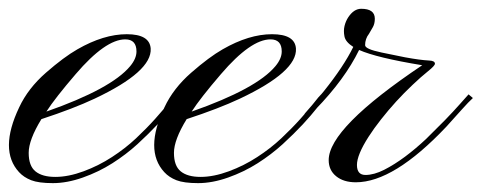

<svg xmlns="http://www.w3.org/2000/svg" viewBox="-66 -412 1091 435"><path d="M-22.9 -22Q-68.8 -71.8 -22.5 -168.9Q-2.4 -211.9 38.1 -247.3Q78.6 -282.7 109.4 -300.3Q168.9 -334.5 221.2 -334.5Q272.9 -334.5 275.4 -302.2Q278.8 -250 148.4 -188.5Q100.6 -166 27.8 -142.1Q-1 -95.2 -1 -65.7Q-1 -36.1 14.4 -23.7Q29.8 -11.2 59.3 -11.2Q88.9 -11.2 123.3 -23.9Q157.7 -36.6 187.7 -56.2Q217.8 -75.7 242.2 -98.6Q266.6 -121.6 285.4 -142.6Q304.2 -163.6 316.2 -179Q328.1 -194.3 332.5 -198.2L342.8 -189.9Q336.4 -184.6 323.5 -168Q310.5 -151.4 290.8 -130.1Q271 -108.9 245.4 -85.4Q219.7 -62 188.7 -42.2Q157.7 -22.5 121.8 -9.8Q85.9 2.9 53.7 2.9Q21.5 2.9 4.6 -3.7Q-12.2 -10.3 -22.9 -22ZM39.1 -159.2Q186.5 -210.9 229 -262.2Q243.2 -279.3 243.2 -295.4Q243.2 -322.8 217.8 -322.8Q172.9 -322.8 105.5 -244.1Q58.6 -189.5 39.1 -159.2Z M306.2 -22Q260.3 -71.8 306.6 -168.9Q326.7 -211.9 367.2 -247.3Q407.7 -282.7 438.5 -300.3Q498 -334.5 550.3 -334.5Q602.1 -334.5 604.5 -302.2Q607.9 -250 477.5 -188.5Q429.7 -166 356.9 -142.1Q328.1 -95.2 328.1 -65.7Q328.1 -36.1 343.5 -23.7Q358.9 -11.2 388.4 -11.2Q418 -11.2 452.4 -23.9Q486.8 -36.6 516.8 -56.2Q546.9 -75.7 571.3 -98.6Q595.7 -121.6 614.5 -142.6Q633.3 -163.6 645.3 -179Q657.2 -194.3 661.6 -198.2L671.9 -189.9Q665.5 -184.6 652.6 -168Q639.6 -151.4 619.9 -130.1Q600.1 -108.9 574.5 -85.4Q548.8 -62 517.8 -42.2Q486.8 -22.5 450.9 -9.8Q415 2.9 382.8 2.9Q350.6 2.9 333.7 -3.7Q316.9 -10.3 306.2 -22ZM368.2 -159.2Q515.6 -210.9 558.1 -262.2Q572.3 -279.3 572.3 -295.4Q572.3 -322.8 546.9 -322.8Q502 -322.8 434.6 -244.1Q387.7 -189.5 368.2 -159.2Z M899.4 -97.2 941.9 -139.6Q961.4 -159.7 975.6 -175.8L995.6 -198.2L1005.4 -189.9Q996.1 -181.6 980.5 -164.1L945.3 -125Q826.2 1 740.2 1Q712.4 1 695.6 -12.7Q678.7 -26.4 678.7 -49.3Q678.7 -122.1 890.6 -264.2Q787.1 -281.2 747.6 -298.8Q715.3 -232.4 648.4 -163.6Q632.8 -147.5 629.2 -146Q625.5 -144.5 624.5 -143.8Q623.5 -143.1 623 -146.5Q622.6 -149.9 623 -151.6Q623.5 -153.3 625 -155.3Q647.9 -181.2 667.5 -205.1Q712.9 -261.7 734.4 -305.7Q716.8 -316.9 714.4 -329.6Q711.9 -342.3 714.6 -353.3Q717.3 -364.3 723.1 -373Q735.8 -392.1 752.4 -392.1Q783.2 -392.1 783.2 -369.6Q783.2 -358.4 778.8 -350.6L770 -335.4Q761.2 -324.2 761.2 -309.6Q761.2 -300.8 798.6 -293Q835.9 -285.2 851.6 -282.2Q885.7 -275.9 905.8 -274.9Q919.4 -274.4 919.4 -267.6Q919.4 -263.2 903.6 -250.5Q887.7 -237.8 868.7 -219.7Q849.6 -201.7 831.5 -181.9Q813.5 -162.1 797.4 -141.6Q781.2 -121.1 769 -102.1Q742.7 -61 742.7 -38.3Q742.7 -15.6 762 -15.6Q781.2 -15.6 804.4 -27.3Q827.6 -39.1 851.8 -57.1Q876 -75.2 899.4 -97.2Z"/></svg>

Font: Pinyon Script
Style: Regular
Weight: 400
Designer: Nicole Fally
Foundry: Nicole Fally
Version: Version 1.005